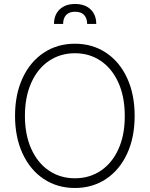

<svg xmlns="http://www.w3.org/2000/svg" viewBox="-20 -937 754 967"><path d="M357.4 9.8Q269 9.8 200.7 -35.4Q132.3 -80.6 94 -163.1Q55.7 -245.6 55.7 -353.5Q55.7 -461.9 94 -544.2Q132.3 -626.5 200.7 -671.6Q269 -716.8 357.4 -716.8Q445.3 -716.8 513.7 -671.6Q582 -626.5 620.1 -544.2Q658.2 -461.9 658.2 -353.5Q658.2 -245.1 620.1 -162.8Q582 -80.6 513.7 -35.4Q445.3 9.8 357.4 9.8ZM357.4 -668.9Q284.2 -668.9 227.1 -630.6Q169.9 -592.3 137.7 -520.8Q105.5 -449.2 105.5 -353.5Q105.5 -258.3 137.5 -187.3Q169.4 -116.2 226.6 -77.6Q283.7 -39.1 357.4 -39.1Q430.7 -39.1 487.8 -77.4Q544.9 -115.7 576.9 -187Q608.9 -258.3 608.4 -353.5Q608.4 -449.2 576.4 -520.5Q544.4 -591.8 487.5 -630.4Q430.7 -668.9 357.4 -668.9ZM358.4 -917Q407.7 -917 436.3 -889.6Q464.8 -862.3 464.8 -816.4H418.9Q418.9 -845.2 403.6 -861.6Q388.2 -877.9 358.4 -877.9Q328.1 -877.9 313 -861.3Q297.9 -844.7 297.9 -816.4H252Q252 -862.3 280.5 -889.6Q309.1 -917 358.4 -917Z"/></svg>

Font: Pretendard ExtraLight
Style: Regular
Weight: 200
Designer: Base glyphs from Inter by Rasmus Andersson; Hangeul glyphs from Noto Sans CJK(Source Han Sans) by Jang Soo-young and Kan
Foundry: Kil Hyung-jin
Version: Version 1.309